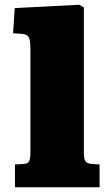

<svg xmlns="http://www.w3.org/2000/svg" viewBox="-20 -788 471 808"><path d="M43 0V-96L79 -98Q96 -99 102 -108.5Q108 -118 108 -147V-585Q108 -617 101 -631Q94 -645 68 -646L35 -648L42 -754L313 -768L333 -757V-147Q333 -119 339.5 -109.5Q346 -100 365 -98L399 -96V0Z"/></svg>

Font: Literata Variable Black
Style: Regular
Weight: 900
Designer: Latin by Veronika Burian and Jose Scaglione. Greek by Irene Vlachou. Cyrillic by Vera Evstafieva.
Foundry: TypeTogether
Version: Version 3.021